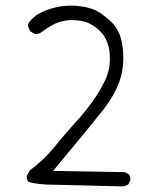

<svg xmlns="http://www.w3.org/2000/svg" viewBox="-20 -686 540 685"><path d="M444.8 -42.5Q445.3 -43.9 445.3 -47.1Q445.3 -50.3 444.1 -54.9Q442.9 -59.6 439.5 -64L425.3 -71.8L169.4 -76.2Q314.9 -251.5 346.2 -291.5Q376.5 -330.1 395 -368.7Q419.9 -419.4 419.9 -481Q419.9 -512.2 413.1 -542.5Q403.3 -585 371.1 -613.3Q337.9 -643.1 312.5 -652.8Q287.1 -662.6 247.6 -665.5Q240.2 -666 233.6 -666Q227.1 -666 217.5 -665.5Q208 -665 194.1 -662.6Q180.2 -660.2 165.5 -656.2Q123.5 -644.5 101.6 -625Q82.5 -608.4 79.6 -597.2Q81.5 -583.5 88.9 -573.7L105.5 -564.9Q106.4 -564.5 107.4 -564.5Q120.1 -564.5 128.4 -571.8Q171.4 -604 203.1 -610.4Q219.7 -614.3 236.3 -614.3Q252.9 -614.3 268.1 -611.8Q303.7 -606 335.4 -576.7Q372.1 -541.5 372.1 -476.6Q372.1 -434.6 354.5 -398.4Q334.5 -357.4 307.6 -320.6Q280.8 -283.7 245.8 -245.4Q210.9 -207 173.3 -160.6Q135.3 -113.8 86.4 -78.1L75.7 -58.6Q75.2 -57.6 75.2 -56.6Q75.2 -45.4 80.6 -38.1Q109.9 -26.9 175.8 -26.9L418.5 -21Q428.7 -22.5 438 -28.3Z"/></svg>

Font: NaikaiFont
Style: ExtraLight
Weight: 200
Version: Version 1.89